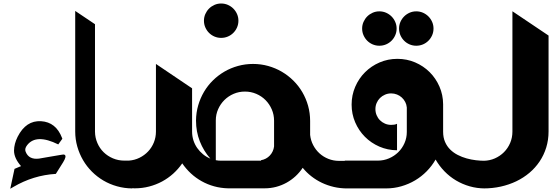

<svg xmlns="http://www.w3.org/2000/svg" viewBox="-20 -1102 3269 1123"><path d="M349.1 -152.8 306.6 -85Q174.8 -77.1 58.6 -8.8L40 2L64.9 -114.3Q74.7 -118.7 103 -130.4Q62 -177.2 62 -221.2Q62.5 -260.7 83 -301.8Q131.8 -398.4 220.2 -393.1Q307.6 -387.7 342.8 -295.4L344.7 -290.5L320.8 -257.3Q191.4 -321.3 138.7 -252.9Q122.6 -232.4 129.9 -214.8Q148.4 -167 208 -174.3Q217.3 -176.3 270.5 -185.1Q335.4 -195.8 336.4 -196.3Q353.5 -200.2 358.4 -196.3Q371.1 -188.5 349.1 -152.8Z M419.9 -333V-1038.1L535.6 -960.4V-901.4V-331.5Q536.1 -296.4 549.6 -265.4Q563 -234.4 586.2 -211.7Q609.4 -189 640.6 -175.8Q671.9 -162.6 707 -162.6H752.4V0Q706.5 -0.5 664.1 -12.5Q621.6 -24.4 584.7 -46.1Q547.9 -67.9 517.6 -98.1Q487.3 -128.4 465.8 -165.3Q444.3 -202.1 432.1 -244.6Q419.9 -287.1 419.9 -333Z M1273.4 -1081.5Q1294.4 -1081.5 1312.7 -1073.5Q1331.1 -1065.4 1344.7 -1051.8Q1358.4 -1038.1 1366.5 -1019.8Q1374.5 -1001.5 1374.5 -981Q1374.5 -960 1366.5 -941.7Q1358.4 -923.3 1344.7 -909.7Q1331.1 -896 1312.7 -888.2Q1294.4 -880.4 1273.4 -880.4Q1252.9 -880.4 1234.6 -888.2Q1216.3 -896 1202.6 -909.7Q1189 -923.3 1180.9 -941.7Q1172.9 -960 1172.9 -981Q1172.9 -1001.5 1180.9 -1019.8Q1189 -1038.1 1202.6 -1051.8Q1216.3 -1065.4 1234.6 -1073.5Q1252.9 -1081.5 1273.4 -1081.5ZM2009.3 0Q1969.7 0 1932.9 -8.5Q1896 -17.1 1863 -32.7Q1830.1 -48.3 1801.5 -70.6Q1772.9 -92.8 1750.5 -120.6Q1732.4 -93.3 1708.5 -71.3Q1684.6 -49.3 1656 -33.4Q1627.4 -17.6 1595 -9Q1562.5 -0.5 1527.3 -0.5H1313.5Q1271.5 -1.5 1232.7 -12.2Q1193.8 -22.9 1159.7 -42Q1125.5 -61 1096.7 -87.6Q1067.9 -114.3 1045.9 -146.5Q1022.9 -113.3 993.2 -86.4Q963.4 -59.6 928 -40.5Q892.6 -21.5 852.3 -11Q812 -0.5 769 -0.5Q759.8 -0.5 751 -1Q742.2 -1.5 733.9 -2.4V-162.6Q767.1 -165 795.9 -179.2Q824.7 -193.4 846.2 -216.1Q867.7 -238.8 879.9 -268.8Q892.1 -298.8 892.1 -332.5V-728L1103.5 -585.4V-332.5Q1103.5 -305.7 1111.3 -281.2Q1119.1 -256.8 1133.5 -236.3Q1147.9 -215.8 1167.5 -199.7Q1187 -183.6 1210.4 -174.3Q1170.9 -218.8 1148.7 -275.4Q1126.5 -332 1126.5 -396V-397.9Q1127 -443.4 1139.2 -485.6Q1151.4 -527.8 1173.1 -564.7Q1194.8 -601.6 1225.3 -631.6Q1255.9 -661.6 1292.7 -683.1Q1329.6 -704.6 1372.1 -716.3Q1414.6 -728 1460 -728Q1505.9 -728 1548.6 -716.1Q1591.3 -704.1 1628.4 -682.4Q1665.5 -660.6 1696 -630.4Q1726.6 -600.1 1748.3 -563Q1770 -525.9 1782 -483.2Q1793.9 -440.4 1793.9 -394.5V-313Q1797.4 -280.8 1811.8 -253.2Q1826.2 -225.6 1848.6 -205.1Q1871.1 -184.6 1900.4 -172.9Q1929.7 -161.1 1962.9 -161.1H2009.3ZM1506.8 -162.1V-165Q1522 -167.5 1535.2 -174.6Q1548.3 -181.6 1558.3 -192.4Q1568.4 -203.1 1574.7 -216.6Q1581.1 -230 1583 -245.6V-396Q1583 -431.2 1569.6 -462.2Q1556.2 -493.2 1533.2 -516.4Q1510.3 -539.6 1479 -553Q1447.8 -566.4 1412.6 -566.4Q1377.4 -566.4 1346.7 -553.2Q1315.9 -540 1292.7 -517.1Q1269.5 -494.1 1255.9 -463.4Q1242.2 -432.6 1242.2 -397.5V-165Q1257.3 -162.1 1273.9 -162.1Z M2198.7 -1035.6Q2219.7 -1035.6 2238 -1027.6Q2256.3 -1019.5 2270 -1005.9Q2283.7 -992.2 2291.7 -973.9Q2299.8 -955.6 2299.8 -935.1Q2299.8 -914.1 2291.7 -895.8Q2283.7 -877.4 2270 -863.8Q2256.3 -850.1 2238 -842.3Q2219.7 -834.5 2198.7 -834.5Q2178.2 -834.5 2159.9 -842.3Q2141.6 -850.1 2127.9 -863.8Q2114.3 -877.4 2106.2 -895.8Q2098.1 -914.1 2098.1 -935.1Q2098.1 -955.6 2106.2 -973.9Q2114.3 -992.2 2127.9 -1005.9Q2141.6 -1019.5 2159.9 -1027.6Q2178.2 -1035.6 2198.7 -1035.6ZM2414.6 -1035.6Q2435.5 -1035.6 2453.9 -1027.6Q2472.2 -1019.5 2485.8 -1005.9Q2499.5 -992.2 2507.6 -973.9Q2515.6 -955.6 2515.6 -935.1Q2515.6 -914.1 2507.6 -895.8Q2499.5 -877.4 2485.8 -863.8Q2472.2 -850.1 2453.9 -842.3Q2435.5 -834.5 2414.6 -834.5Q2394 -834.5 2375.7 -842.3Q2357.4 -850.1 2343.8 -863.8Q2330.1 -877.4 2322 -895.8Q2314 -914.1 2314 -935.1Q2314 -955.6 2322 -973.9Q2330.1 -992.2 2343.8 -1005.9Q2357.4 -1019.5 2375.7 -1027.6Q2394 -1035.6 2414.6 -1035.6ZM2571.8 -331.5Q2571.8 -297.9 2583 -272Q2594.2 -246.1 2613.3 -227.3Q2632.3 -208.5 2657.2 -195.8Q2682.1 -183.1 2709.2 -175.5Q2736.3 -168 2763.7 -164.8Q2791 -161.6 2814.9 -161.6L2816.4 0Q2770 0 2727.3 -12.2Q2684.6 -24.4 2647.2 -46.6Q2609.9 -68.8 2579.6 -100.1Q2549.3 -131.3 2527.8 -168.9Q2506.3 -131.3 2475.8 -100.3Q2445.3 -69.3 2408 -47.1Q2370.6 -24.9 2327.6 -12.5Q2284.7 0 2238.3 0H1996.6V-162.6H2189.9Q2224.6 -162.6 2255.4 -175.8Q2286.1 -189 2309.3 -211.7Q2332.5 -234.4 2345.9 -264.9Q2359.4 -295.4 2359.4 -330.1V-473.1Q2357.9 -490.7 2350.1 -505.6Q2342.3 -520.5 2330.1 -531.7Q2317.9 -543 2301.8 -549.3Q2285.6 -555.7 2267.6 -555.7Q2248.5 -555.7 2231.7 -548.3Q2214.8 -541 2202.4 -528.6Q2189.9 -516.1 2182.9 -499.5Q2175.8 -482.9 2175.8 -463.9Q2175.8 -444.8 2182.9 -428Q2189.9 -411.1 2202.4 -398.7Q2214.8 -386.2 2231.7 -378.9Q2248.5 -371.6 2267.6 -371.6Q2276.9 -371.6 2285.4 -372.8Q2293.9 -374 2302.2 -377.9V-223.1Q2247.1 -223.6 2198.7 -244.6Q2150.4 -265.6 2114.3 -302Q2078.1 -338.4 2057.4 -386.7Q2036.6 -435.1 2036.6 -490.2Q2036.6 -545.4 2057.6 -594.2Q2078.6 -643.1 2115 -679.4Q2151.4 -715.8 2200.2 -736.8Q2249 -757.8 2304.2 -757.8Q2359.4 -757.8 2408 -737.1Q2456.5 -716.3 2492.9 -680.2Q2529.3 -644 2550.3 -595.7Q2571.3 -547.4 2571.8 -492.7Z M2977.1 -1036.1 3188.5 -894V-333.5Q3188.5 -283.2 3174.8 -239Q3161.1 -194.8 3136.2 -157.7Q3111.3 -120.6 3076.7 -91.3Q3042 -62 2999.8 -41.7Q2957.5 -21.5 2909.2 -10.7Q2860.8 0 2808.6 0V-161.6Q2843.8 -162.1 2874.3 -175.5Q2904.8 -189 2927.7 -211.9Q2950.7 -234.9 2963.9 -265.9Q2977.1 -296.9 2977.1 -332Z"/></svg>

Font: DimaBanoo
Style: Bold
Weight: 800
Designer: R.Balvardi
Foundry: R.Balvardi
Version: Version 1.0.0-alpha3